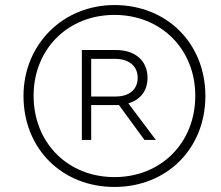

<svg xmlns="http://www.w3.org/2000/svg" viewBox="-20 -730 874 760"><path d="M433 10C641 10 793 -142 793 -350C793 -558 641 -710 433 -710C229 -710 73 -554 73 -350C73 -142 225 10 433 10ZM433 -29C248 -29 113 -165 113 -351C113 -535 248 -671 433 -671C618 -671 753 -535 753 -351C753 -165 618 -29 433 -29ZM304 -176H341V-314H451L552 -176H597L488 -321C536 -335 564 -371 564 -422C564 -489 516 -532 439 -532H304ZM438 -348H341V-497H436C491 -497 525 -468 525 -422C525 -376 492 -348 438 -348Z"/></svg>

Font: Fixel Display 20240404 ExLight
Style: Italic
Weight: 200
Italic angle: -10°
Designer: AlfaBravo + MacPaw
Foundry: Kyrylo Tkachov, Marchela Mozhyna, Serhii Makarenko, Maria Weinstein, Zakhar Kryvoshyya
Version: Version 1.211;Glyphs 3.2 (3225)